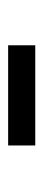

<svg xmlns="http://www.w3.org/2000/svg" viewBox="158 -852 105 460"><g transform="rotate(-90 210.0 -622.5)"><path d="M91 -590V-655H331V-590Z"/></g></svg>

Font: Gully ECD Medium
Style: Regular
Weight: 500
Width: 2
Designer: jaikishan Patel
Foundry: MagicType
Version: Version 1.000;Glyphs 3.2 (3242)